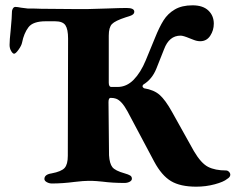

<svg xmlns="http://www.w3.org/2000/svg" viewBox="-20 -684 886 722"><path d="M560 -76 459 -266Q437 -306 416 -313Q408 -316 396 -316Q388 -316 388 -300L390 -100Q392 -69 402.5 -55.5Q413 -42 449 -32Q463 -28 469.5 -24Q476 -20 476 -12Q476 -5 467.5 -0.5Q459 4 448 4Q403 4 365 -1Q356 -2 343 -3Q330 -4 313 -4Q295 -4 261 0Q215 6 175 6Q165 6 156 1Q147 -4 147 -11Q147 -28 174 -32Q211 -39 223 -52.5Q235 -66 235 -98L236 -539Q236 -574 226 -589Q216 -604 187 -604H152Q104 -604 87 -581.5Q70 -559 63 -524Q61 -513 50 -497.5Q39 -482 33 -482Q28 -482 22 -492Q16 -502 16 -515Q16 -533 20 -569Q25 -622 25 -641Q25 -646 28.5 -652Q32 -658 38 -658Q45 -658 60 -655L84 -652Q114 -652 135 -651L253 -650H312Q331 -650 381 -652Q433 -654 456 -654Q485 -654 485 -640Q485 -632 476.5 -627.5Q468 -623 453 -619Q413 -606 401 -593.5Q389 -581 389 -550V-373Q389 -357 399 -357H422Q456 -357 482.5 -384Q509 -411 528 -457L563 -542Q579 -582 595 -607.5Q611 -633 637.5 -648.5Q664 -664 704 -664Q743 -664 763.5 -644.5Q784 -625 784 -595Q784 -570 770.5 -549.5Q757 -529 733 -529Q721 -529 708.5 -534Q696 -539 693 -540Q669 -550 659 -550Q616 -550 597 -499L568 -426Q552 -386 519 -366Q516 -363 516 -360Q516 -357 518 -355Q520 -353 522 -352Q559 -346 580.5 -327Q602 -308 627 -263L709 -116Q736 -70 762.5 -56.5Q789 -43 830 -43Q836 -43 841 -38Q846 -33 846 -27Q846 -18 834 -11Q821 0 787.5 9Q754 18 718 18Q658 18 623 -3Q588 -24 560 -76Z"/></svg>

Font: EB Garamond
Style: Bold
Weight: 700
Designer: Georg Duffner and Octavio Pardo
Foundry: Georg Duffner
Version: Version 1.000; ttfautohint (v1.6)